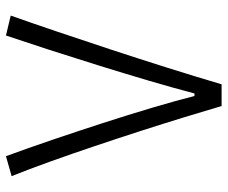

<svg xmlns="http://www.w3.org/2000/svg" viewBox="-78 -664 743 626"><g transform="rotate(-90 293.0 -351.5)"><path d="M259.8 0Q244.1 -53.2 223.4 -121.1Q202.6 -189 178.5 -263.9Q154.3 -338.9 128.9 -414.3Q103.5 -489.7 78.6 -559.1Q53.7 -628.4 31.2 -684.6L96.2 -703.1Q121.6 -634.3 149.4 -552.5Q177.2 -470.7 204.3 -387Q231.4 -303.2 254.4 -225.8Q277.3 -148.4 292.5 -88.4H300.8Q318.8 -157.2 342.5 -237.5Q366.2 -317.9 392.1 -401.1Q418 -484.4 443.1 -562Q468.3 -639.6 489.7 -703.1L554.7 -687.5Q530.8 -620.1 502.4 -536.1Q474.1 -452.1 443.8 -360.4Q413.6 -268.6 384.5 -176.3Q355.5 -84 330.6 0Z"/></g></svg>

Font: CaskaydiaCove NFP Light
Style: Regular
Weight: 300
Designer: Aaron Bell
Foundry: Saja Typeworks
Version: Version 2111.001; VTT 6.35;Nerd Fonts 3.1.1